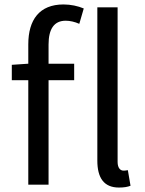

<svg xmlns="http://www.w3.org/2000/svg" viewBox="-20 -829 650 862"><path d="M107 -543 33 -538V-469H107V0H198V-469H313V-543H198V-629C198 -699 223 -736 275 -736C294 -736 316 -731 336 -722L356 -791C330 -802 298 -809 265 -809C157 -809 107 -740 107 -630ZM554 -65C544 -63 539 -63 534 -63C521 -63 508 -74 508 -102V-796H417V-108C417 -31 446 13 514 13C538 13 553 10 566 5Z"/></svg>

Font: Source Han Sans CN Regular
Style: Regular
Weight: 400
Designer: Ryoko NISHIZUKA (kana & ideographs); Paul D. Hunt (Latin, Greek & Cyrillic); Wenlong ZHANG (bopomofo); Sandoll Communica
Foundry: Adobe Systems Incorporated
Version: Version 1.004;PS 1.004;hotconv 1.0.82;makeotf.lib2.5.63406